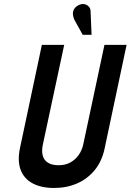

<svg xmlns="http://www.w3.org/2000/svg" viewBox="-20 -923 649 954"><path d="M430 -867Q430 -881 421 -890.5Q412 -900 398.5 -902.5Q385 -905 370 -897Q354 -889 347.5 -876.5Q341 -864 342.5 -850.5Q344 -837 349 -826L391 -750H435ZM500 -186 609 -700H499L394 -207Q388 -177 371 -153Q354 -129 329 -115.5Q304 -102 272 -102Q239 -102 219 -114Q199 -126 192.5 -149.5Q186 -173 193 -205L299 -700H188L79 -186Q66 -122 83 -78Q100 -34 143 -11.5Q186 11 248 11Q312 11 364 -12Q416 -35 451.5 -79Q487 -123 500 -186Z"/></svg>

Font: Advent Pro
Style: Italic
Weight: 400
Italic angle: -12°
Designer: VivaRado, Andreas Kalpakidis
Foundry: VivaRado, Andreas Kalpakidis
Version: Version 3.000